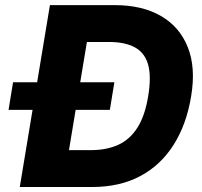

<svg xmlns="http://www.w3.org/2000/svg" viewBox="-20 -748 810 768"><path d="M348.1 0H133.3L157.2 -147.5H343.8Q406.2 -147.5 452.9 -168.7Q499.5 -189.9 529.8 -237.5Q560.1 -285.2 572.8 -363.8Q585.9 -442.9 572.3 -490.2Q558.6 -537.6 519 -558.8Q479.5 -580.1 416 -580.1H226.1L250.5 -727.5H438.5Q549.3 -727.5 624.3 -683.8Q699.2 -640.1 731.4 -558.6Q763.7 -477.1 744.6 -363.3Q726.1 -250 674.3 -168.5Q622.6 -86.9 540.8 -43.5Q459 0 348.1 0ZM352.1 -727.5 231.4 0H59.1L179.7 -727.5ZM14.2 -308.6 32.2 -418.9H437.5L419.4 -308.6Z"/></svg>

Font: Inter ExtraBold
Style: Italic
Weight: 800
Italic angle: -9.3988°
Designer: Rasmus Andersson
Foundry: rsms
Version: Version 4.001;git-66647c0bb